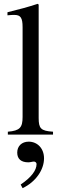

<svg xmlns="http://www.w3.org/2000/svg" viewBox="-20 -703 318 1003"><path d="M98 280C167 247 210 184 210 124C210 72 175 37 130 37C94 37 70 60 70 94C70 128 91 145 128 145C139 145 149 141 157 141C165 141 171 147 171 154C171 187 143 224 88 261ZM257 0V-15C193 -19 182 -32 182 -87V-679L177 -683C125 -666 88 -656 19 -639V-623C35 -625 48 -625 56 -625C88 -625 98 -609 98 -561V-92C98 -37 84 -20 21 -15V0Z"/></svg>

Font: XITS Math
Style: Regular
Weight: 400
Designer: MicroPress Inc., with final additions and corrections provided by Coen Hoffman, Elsevier (retired)
Version: Version 1.302